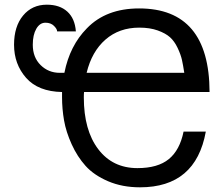

<svg xmlns="http://www.w3.org/2000/svg" viewBox="-20 -777 955 820"><path d="M767 -466Q762 -499 757 -521.5Q752 -544 738.5 -572.5Q725 -601 706 -618Q687 -635 653.5 -647Q620 -659 575 -659Q489 -659 430.5 -608Q372 -557 350 -466ZM578 23Q502 23 441.5 -3Q381 -29 345.5 -68.5Q310 -108 286 -161Q262 -214 253.5 -263Q245 -312 245 -362V-384Q143 -386 91.5 -444.5Q40 -503 40 -586Q40 -664 78.5 -710.5Q117 -757 180 -757Q235 -757 267.5 -727.5Q300 -698 304 -643H224Q224 -653 210.5 -666.5Q197 -680 174 -680Q150 -680 135 -654Q120 -628 120 -586Q120 -532 153.5 -499Q187 -466 235 -466H255Q278 -582 351 -656Q433 -741 574 -741Q874 -741 875 -384H339Q338 -376 338 -361Q338 -221 399.5 -140Q461 -59 567 -59Q654 -59 701 -97.5Q748 -136 764 -215H859Q816 23 578 23Z"/></svg>

Font: ColatingCofangSans
Style: Regular
Weight: 400
Foundry: GNU
Version: Version 412.227;June 27, 2022;FontCreator 11.0.0.2412 32-bit